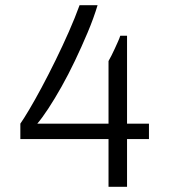

<svg xmlns="http://www.w3.org/2000/svg" viewBox="-20 -716 655 736"><path d="M396 0V-183H58V-242Q70 -259 91.5 -295Q113 -331 139.5 -380.5Q166 -430 193 -485Q220 -540 244 -594.5Q268 -649 285 -696H354Q339 -646 316 -591.5Q293 -537 267.5 -483.5Q242 -430 215.5 -383Q189 -336 165 -299.5Q141 -263 123 -242H396V-482Q401 -491 407.5 -503.5Q414 -516 420 -529.5Q426 -543 432 -556Q438 -569 441 -579H467V-242H551V-183H467V0Z"/></svg>

Font: Chivo Medium ExtraLight
Style: Regular
Weight: 250
Version: Version 2.002